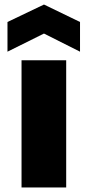

<svg xmlns="http://www.w3.org/2000/svg" viewBox="-20 -827 387 847"><path d="M333 -730 174 -807 13 -730V-599L174 -679L333 -599ZM75 0H272V-561H75Z"/></svg>

Font: Poppins STUK1
Style: Regular
Weight: 400
Designer: Jonny Pinhorn (original), Sammy Jo Hughes (modified version)
Foundry: Type Mafia
Version: Version 1.002;hotconv 1.0.109;makeotfexe 2.5.65596